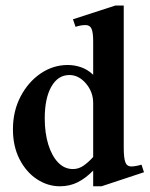

<svg xmlns="http://www.w3.org/2000/svg" viewBox="-20 -647 531 681"><path d="M490.7 -36.1 340.3 13.7H310.5V-42Q284.2 -15.1 255.9 -0.7Q227.5 13.7 192.4 13.7Q149.4 13.7 111.3 -11.2Q73.2 -36.1 49.6 -81.8Q25.9 -127.4 25.9 -188.5Q25.9 -252.9 53 -304.7Q80.1 -356.4 124.3 -386.5Q168.5 -416.5 220.2 -416.5Q244.6 -416.5 267.8 -408.4Q291 -400.4 310.5 -381.8V-499.5Q310.5 -531.7 304.7 -544.9Q298.8 -558.1 283.7 -558.1Q266.6 -558.1 248 -551.8L238.8 -578.6L389.2 -627.4H418.9V-122.6Q418.9 -87.9 424.3 -72.3Q429.7 -56.6 446.3 -56.6Q453.6 -56.6 463.9 -58.6Q474.1 -60.5 481.9 -63ZM310.5 -90.3V-281.2Q310.5 -320.8 284.9 -350.8Q259.3 -380.9 226.1 -380.9Q185.5 -380.9 162.1 -339.6Q138.7 -298.3 138.7 -227.1Q138.7 -175.8 151.1 -135Q163.6 -94.2 186 -70.8Q208.5 -47.4 238.8 -47.4Q259.8 -47.4 277.6 -60.3Q295.4 -73.2 310.5 -90.3Z"/></svg>

Font: Scheherazade New SemiBold
Style: Regular
Weight: 600
Designer: SIL International
Foundry: SIL International
Version: Version 4.000